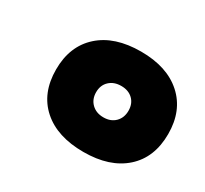

<svg xmlns="http://www.w3.org/2000/svg" viewBox="-92 -802 708 663"><g transform="rotate(30 262.0 -470.0)"><path d="M301 -270Q196 -270 136.5 -323Q77 -376 77 -470Q77 -563 136.5 -616.5Q196 -670 301 -670Q405 -670 464.5 -616.5Q524 -563 524 -470Q524 -376 464.5 -323Q405 -270 301 -270ZM301 -408Q330 -408 347.5 -425.5Q365 -443 365 -471Q365 -499 347.5 -516Q330 -533 301 -533Q272 -533 254 -516Q236 -499 236 -471Q236 -443 254 -425.5Q272 -408 301 -408Z"/></g></svg>

Font: Work Sans Black
Style: Italic
Weight: 900
Italic angle: -13°
Designer: Wei Huang
Foundry: Wei Huang
Version: Version 2.009; ttfautohint (v1.8.3)